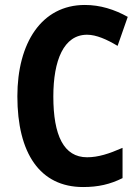

<svg xmlns="http://www.w3.org/2000/svg" viewBox="-20 -810 566 774"><path d="M331 -670C368 -670 411 -651 454 -625L495 -742C441 -772 384 -790 322 -790C147 -790 50 -636 50 -422C50 -192 141 -56 315 -56C376 -56 424 -67 474 -92V-214C419 -190 376 -176 331 -176C237 -176 195 -264 195 -421C195 -567 237 -670 331 -670Z"/></svg>

Font: Noto Sans Malayalam UI Condensed
Style: Bold
Weight: 700
Width: 3
Designer: Jelle Bosma - Monotype Design Team
Foundry: Monotype Imaging Inc.
Version: Version 2.104